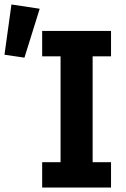

<svg xmlns="http://www.w3.org/2000/svg" viewBox="-36 -836 560 856"><path d="M459 0H152V-113H234V-585H152V-698H459V-585H377V-113H459ZM141 -797 73 -579 -16 -592 15 -816Z"/></svg>

Font: IBM Plex Sans Condensed
Style: Bold
Weight: 700
Width: 3
Designer: Mike Abbink, Paul van der Laan, Pieter van Rosmalen
Foundry: Bold Monday
Version: Version 3.201